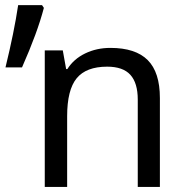

<svg xmlns="http://www.w3.org/2000/svg" viewBox="-20 -734 731 754"><path d="M521 0V-342.8Q521 -408.2 491.9 -440.2Q462.9 -472.2 400.9 -472.2Q318.4 -472.2 281 -426.5Q243.7 -380.9 243.7 -277.8V0H155.8V-536.1H226.6L239.7 -462.9H244.6Q269.5 -502.4 314.5 -524.2Q359.4 -545.9 413.6 -545.9Q512.2 -545.9 560.1 -498Q607.9 -450.2 607.9 -349.1V0ZM145 -713.9 152.3 -703.1Q127 -606 66.4 -469.2H1.5Q35.6 -608.4 51.3 -713.9Z"/></svg>

Font: NotoPenekeko
Style: Regular
Weight: 400
Designer: Monotype Design team
Foundry: Monotype Imaging Inc.
Version: Version 1.04